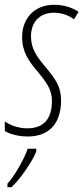

<svg xmlns="http://www.w3.org/2000/svg" viewBox="-35 -558 347 799"><path d="M81 10C168 10 219 -43 219 -139C219 -202 193 -233 147 -288C111 -331 94 -363 94 -407C94 -466 130 -505 189 -505C228 -505 254 -491 273 -478L292 -509C270 -523 238 -538 190 -538C106 -538 57 -479 57 -404C57 -343 84 -304 120 -262C162 -211 181 -184 181 -137C181 -65 148 -24 79 -24C40 -24 5 -38 -15 -53V-13C2 -2 37 10 81 10ZM-4 206V221H13C50 186 100 114 116 72V61H80C66 105 23 178 -4 206Z"/></svg>

Font: Noto Sans ExtraCondensed ExtraLight
Style: Italic
Weight: 200
Width: 2
Italic angle: -12°
Designer: Monotype Design Team
Foundry: Monotype Imaging Inc.
Version: Version 2.013